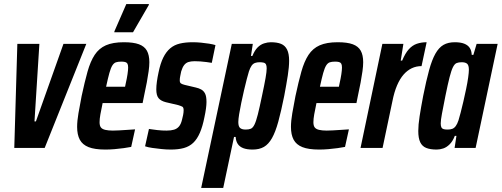

<svg xmlns="http://www.w3.org/2000/svg" viewBox="-20 -725 2459 941"><path d="M50 0 65 -510H173L149 -130H156L291 -510H403L199 0Z M496 8Q444 8 414 -4Q384 -16 371 -40.5Q358 -65 358 -103Q358 -132 364.5 -170Q371 -208 380 -254Q395 -324 409 -374Q423 -424 444 -456Q465 -488 499 -503Q533 -518 587 -518Q634 -518 661 -508Q688 -498 700 -476.5Q712 -455 712 -420Q712 -401 708.5 -376Q705 -351 699.5 -321Q694 -291 686 -255L679 -220H483Q476 -187 472 -164.5Q468 -142 468 -126Q468 -109 474.5 -100.5Q481 -92 496 -88.5Q511 -85 533 -85Q545 -85 564 -86Q583 -87 604 -88.5Q625 -90 642 -91L623 -5Q608 -2 586.5 1Q565 4 541.5 6Q518 8 496 8ZM500 -300H593L596 -315Q602 -341 605 -361.5Q608 -382 608 -394Q608 -407 604.5 -413Q601 -419 593.5 -421Q586 -423 574 -423Q558 -423 548 -419.5Q538 -416 530.5 -404Q523 -392 516 -367Q509 -342 500 -300ZM540 -567 541 -572 599 -705H710L709 -700L632 -567Z M817 8Q795 8 771.5 5.5Q748 3 726.5 0Q705 -3 691 -8L710 -93Q717 -92 728 -90.5Q739 -89 751 -87.5Q763 -86 775 -85.5Q787 -85 797 -85Q818 -85 833 -89.5Q848 -94 857.5 -105.5Q867 -117 872 -138Q875 -149 877.5 -161.5Q880 -174 880 -185Q880 -199 873 -202.5Q866 -206 853 -210L793 -224Q769 -230 757.5 -243.5Q746 -257 746 -287Q746 -304 749 -325.5Q752 -347 757 -370Q766 -414 780 -442.5Q794 -471 814 -488Q834 -505 861.5 -511.5Q889 -518 924 -518Q944 -518 965 -516Q986 -514 1004.5 -511Q1023 -508 1036 -504L1018 -417Q1006 -419 991 -421Q976 -423 961.5 -424Q947 -425 934 -425Q916 -425 903.5 -421Q891 -417 882.5 -406Q874 -395 868 -375Q866 -364 863.5 -353Q861 -342 861 -331Q861 -320 867 -316Q873 -312 885 -309L940 -296Q954 -293 966 -286.5Q978 -280 985 -266.5Q992 -253 992 -225Q992 -212 989.5 -193Q987 -174 982 -151Q973 -105 959.5 -74Q946 -43 927 -25Q908 -7 881 0.5Q854 8 817 8Z M966 196 1116 -510H1219L1210 -451H1217Q1228 -478 1242.5 -492.5Q1257 -507 1274.5 -512.5Q1292 -518 1307 -518Q1338 -518 1357.5 -510Q1377 -502 1387 -482Q1397 -462 1397 -427Q1397 -397 1390.5 -355Q1384 -313 1373 -255Q1358 -180 1344 -129Q1330 -78 1313 -48Q1296 -18 1273.5 -5Q1251 8 1218 8Q1190 8 1172 1Q1154 -6 1145 -20Q1136 -34 1135 -54H1127L1074 196ZM1184 -90Q1199 -90 1209 -94Q1219 -98 1227 -114Q1235 -130 1243.5 -163.5Q1252 -197 1264 -255Q1276 -311 1281.5 -342.5Q1287 -374 1287 -390Q1287 -403 1283.5 -409.5Q1280 -416 1272 -418Q1264 -420 1252 -420Q1240 -420 1230 -416.5Q1220 -413 1213 -403Q1206 -393 1200 -375Q1196 -362 1189.5 -337.5Q1183 -313 1176 -282.5Q1169 -252 1162.5 -221Q1156 -190 1152 -165Q1148 -140 1148 -127Q1148 -105 1157 -97.5Q1166 -90 1184 -90Z M1544 8Q1492 8 1462 -4Q1432 -16 1419 -40.5Q1406 -65 1406 -103Q1406 -132 1412.5 -170Q1419 -208 1428 -254Q1443 -324 1457 -374Q1471 -424 1492 -456Q1513 -488 1547 -503Q1581 -518 1635 -518Q1682 -518 1709 -508Q1736 -498 1748 -476.5Q1760 -455 1760 -420Q1760 -401 1756.5 -376Q1753 -351 1747.5 -321Q1742 -291 1734 -255L1727 -220H1531Q1524 -187 1520 -164.5Q1516 -142 1516 -126Q1516 -109 1522.5 -100.5Q1529 -92 1544 -88.5Q1559 -85 1581 -85Q1593 -85 1612 -86Q1631 -87 1652 -88.5Q1673 -90 1690 -91L1671 -5Q1656 -2 1634.5 1Q1613 4 1589.5 6Q1566 8 1544 8ZM1548 -300H1641L1644 -315Q1650 -341 1653 -361.5Q1656 -382 1656 -394Q1656 -407 1652.5 -413Q1649 -419 1641.5 -421Q1634 -423 1622 -423Q1606 -423 1596 -419.5Q1586 -416 1578.5 -404Q1571 -392 1564 -367Q1557 -342 1548 -300Z M1747 0 1854 -510H1957L1944 -428H1951Q1966 -464 1983.5 -483.5Q2001 -503 2023 -510.5Q2045 -518 2071 -518L2046 -401Q2020 -401 1998 -390.5Q1976 -380 1958 -359.5Q1940 -339 1926 -306.5Q1912 -274 1903 -228L1855 0Z M2120 8Q2089 8 2069 0Q2049 -8 2039.5 -28Q2030 -48 2030 -83Q2030 -113 2036.5 -155Q2043 -197 2054 -255Q2069 -330 2083 -381Q2097 -432 2114 -462Q2131 -492 2153.5 -505Q2176 -518 2209 -518Q2237 -518 2255 -511Q2273 -504 2282 -490.5Q2291 -477 2292 -456H2300L2316 -510H2419L2311 0H2208L2217 -59H2209Q2199 -33 2184 -18Q2169 -3 2152.5 2.5Q2136 8 2120 8ZM2174 -90Q2187 -90 2196.5 -93.5Q2206 -97 2213.5 -107Q2221 -117 2227 -135Q2231 -148 2237.5 -172.5Q2244 -197 2251 -227.5Q2258 -258 2264.5 -289Q2271 -320 2274.5 -345Q2278 -370 2278 -383Q2278 -405 2269.5 -412.5Q2261 -420 2243 -420Q2228 -420 2218 -416Q2208 -412 2200 -396Q2192 -380 2183.5 -347Q2175 -314 2163 -255Q2152 -199 2146 -167.5Q2140 -136 2140 -120Q2140 -107 2143.5 -100.5Q2147 -94 2154.5 -92Q2162 -90 2174 -90Z"/></svg>

Font: Saira ExtraCondensed
Style: Bold Italic
Weight: 700
Width: 2
Italic angle: -12°
Designer: Hector Gatti with collaboration of the Omnibus-Type team
Foundry: Omnibus-Type
Version: Version 1.101